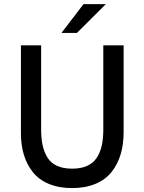

<svg xmlns="http://www.w3.org/2000/svg" viewBox="-20 -912 707 941"><path d="M281.2 -750.5 389.2 -891.6H498.5L356.9 -750.5ZM82.5 -260.7V-689.9H181.6V-278.8Q181.6 -233.4 189 -199.7Q196.3 -166 212.9 -139.4Q229.5 -112.8 259.8 -99.1Q290 -85.4 333.5 -85.4Q377 -85.4 407.2 -99.1Q437.5 -112.8 454.6 -139.4Q471.7 -166 479 -199.7Q486.3 -233.4 486.3 -278.8V-689.9H585.9V-265.6Q585.9 -205.1 571.3 -155.8Q556.6 -106.4 526.6 -68.8Q496.6 -31.2 447.5 -10.7Q398.4 9.8 333.5 9.8Q268.6 9.8 219.5 -10.7Q170.4 -31.2 140.9 -68.4Q111.3 -105.5 96.9 -153.6Q82.5 -201.7 82.5 -260.7Z"/></svg>

Font: HK Grotesk Medium
Style: Regular
Weight: 500
Designer: Alfredo Marco Pradil and Stefan Peev
Foundry: Hanken Design Co.
Version: Version 1.045;PS 001.045;hotconv 1.0.88;makeotf.lib2.5.64775